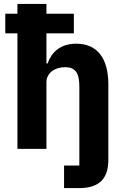

<svg xmlns="http://www.w3.org/2000/svg" viewBox="-20 -760 642 980"><path d="M307 85H385V-317C385 -385 367 -417 312 -417C288 -417 265 -411 247 -398C229 -385 217 -365 217 -340V0H69V-590H7V-690H69V-740H217V-690H357V-590H217V-436H223C242 -491 286 -537 369 -537C477 -537 533 -462 533 -329V56C533 149 489 200 385 200H307Z"/></svg>

Font: Plexus Sans Bold
Style: Regular
Weight: 700
Version: Version 2.001;PS 002.001;hotconv 1.0.70;makeotf.lib2.5.58329